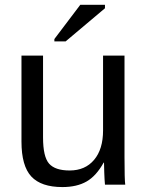

<svg xmlns="http://www.w3.org/2000/svg" viewBox="-20 -756 596 786"><path d="M404.3 -90.3Q374 -35.6 334.2 -12.9Q294.4 9.8 235.4 9.8Q148.4 9.8 108.2 -33.4Q67.9 -76.7 67.9 -176.3V-528.3H156.2V-193.4Q156.2 -114.3 180.9 -86.2Q205.6 -58.1 265.1 -58.1Q328.6 -58.1 365.2 -101.6Q401.9 -145 401.9 -222.2V-528.3H489.7V-112.8Q489.7 -20.5 492.7 0H409.7Q409.2 -2.4 408 -22.9Q406.7 -43.5 405.8 -90.3ZM409.7 -722.2 248.5 -586.4H202.6V-596.2L308.6 -736.3H409.7Z"/></svg>

Font: Arimo Nerd Font
Style: Regular
Weight: 400
Designer: Steve Matteson
Foundry: Monotype Imaging Inc.
Version: Version 1.33;Nerd Fonts 3.2.1